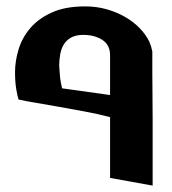

<svg xmlns="http://www.w3.org/2000/svg" viewBox="-20 -574 538 600"><path d="M447 -443Q453 -429 456 -413V-346Q456 -315 456.5 -279.5Q457 -244 457 -202V6L324 -18V-208Q286 -218 245 -225.5Q204 -233 165.5 -240Q127 -247 93.5 -252.5Q60 -258 38 -263Q35 -271 31 -294Q27 -317 27 -349Q27 -383 38 -419.5Q49 -456 74.5 -486Q100 -516 142 -535Q184 -554 246 -554Q282 -554 313.5 -545Q345 -536 371 -521Q397 -506 416.5 -486Q436 -466 447 -443ZM324 -277V-401Q324 -434 299.5 -449.5Q275 -465 240 -465Q217 -465 202 -456.5Q187 -448 179 -434.5Q171 -421 168 -403.5Q165 -386 165 -368Q166 -354 167 -340.5Q168 -327 170 -317L174 -298Z"/></svg>

Font: Shorif Bongobondhu ANSI V1
Style: Regular
Weight: 400
Designer: Shorif Uddin Shishir, Shorif art & Design, e-mail : shorifart@gmail.com, facebook : Shorif2001
Foundry: Lipighor Font Foundry
Version: Designed by Shorif Uddin Shishir | Developed by Niladri Shek